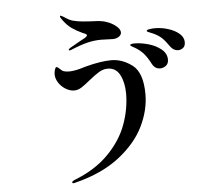

<svg xmlns="http://www.w3.org/2000/svg" viewBox="-59 -896 1117 1019"><g transform="rotate(-5 500.0 -386.0)"><path d="M328 -647Q328 -652 340 -659L391 -688L419 -703Q431 -711 431 -716Q431 -720 425 -723.5Q419 -727 410 -730Q379 -744 353 -762Q327 -780 303 -815Q297 -823 297 -827Q297 -832 300 -832Q302 -832 307 -829Q312 -826 315 -825Q331 -814 344.5 -807Q358 -800 376 -797Q405 -790 479 -787Q492 -787 510.5 -784.5Q529 -782 541 -777Q567 -769 589.5 -751Q612 -733 612 -716Q612 -702 598 -693Q584 -684 566 -684L504 -686Q467 -686 430 -677Q393 -668 341 -646Q333 -644 332 -644Q328 -644 328 -647ZM865 -619Q844 -650 826 -666.5Q808 -683 781 -695Q772 -699 765 -701.5Q758 -704 753.5 -706.5Q749 -709 749 -712Q749 -717 764 -719.5Q779 -722 792 -722Q830 -722 865.5 -710.5Q901 -699 923 -679.5Q945 -660 945 -635Q945 -613 932.5 -604Q920 -595 907 -595Q882 -595 865 -619ZM760 -536Q743 -569 725 -590Q707 -611 680 -627Q676 -629 665.5 -635Q655 -641 655 -644Q655 -651 679 -651Q712 -651 751.5 -640Q791 -629 819.5 -606Q848 -583 848 -550Q848 -528 833.5 -517.5Q819 -507 803 -507Q775 -507 760 -536ZM292 60Q289 60 287 58.5Q285 57 285 55Q285 52 288.5 49Q292 46 299 43Q412 -1 482 -73Q552 -145 581.5 -227Q611 -309 611 -390Q611 -448 590 -489Q569 -530 525 -530Q501 -530 478.5 -516.5Q456 -503 424 -477Q395 -453 376.5 -441.5Q358 -430 339 -430Q316 -430 293 -444Q270 -458 256 -480Q242 -502 242 -524Q242 -537 246 -549.5Q250 -562 255 -562Q261 -562 273 -550Q282 -540 293 -536.5Q304 -533 320 -533Q345 -533 376.5 -541.5Q408 -550 413 -552Q493 -573 548 -573Q607 -573 660 -532.5Q713 -492 713 -377Q713 -293 671.5 -207.5Q630 -122 538.5 -50.5Q447 21 305 57Q293 60 292 60Z"/></g></svg>

Font: Shippori Mincho SemiBold
Style: Regular
Weight: 600
Designer: FONTDASU
Foundry: FONTDASU / Google Inc. / but / Adobe
Version: Version 3.110; ttfautohint (v1.8.3)